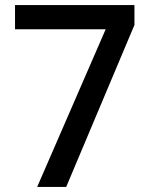

<svg xmlns="http://www.w3.org/2000/svg" viewBox="-20 -734 591 754"><path d="M395 -619H39V-714H508V-636L240 0H126Z"/></svg>

Font: Noto Sans Gurmukhi UI Medium
Style: Regular
Weight: 500
Designer: Jelle Bosma - Monotype Design Team
Foundry: Monotype Imaging Inc.
Version: Version 2.004; ttfautohint (v1.8.4.7-5d5b)